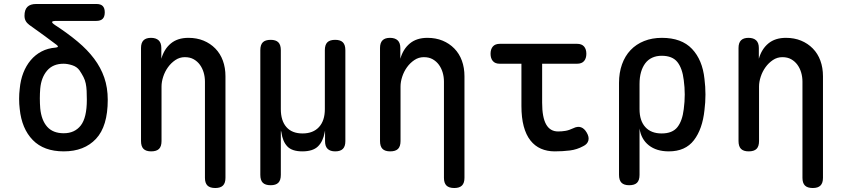

<svg xmlns="http://www.w3.org/2000/svg" viewBox="-20 -750 4240 964"><path d="M258 -623Q321 -582 370 -541Q419 -500 452.5 -455.5Q486 -411 503.5 -360.5Q521 -310 521 -249Q521 -116 462 -53Q403 10 300 10Q200 10 144.5 -47Q89 -104 79 -203Q76 -227 76 -253.5Q76 -280 79 -304Q83 -348 97 -384Q111 -420 134 -447.5Q157 -475 188.5 -491.5Q220 -508 259 -511Q269 -512 270.5 -515.5Q272 -519 264 -525Q235 -547 201.5 -571.5Q168 -596 127 -625Q115 -634 109 -645Q103 -656 103 -671Q103 -701 117.5 -715.5Q132 -730 162 -730H464Q486 -730 496 -719.5Q506 -709 506 -688Q506 -666 495.5 -655.5Q485 -645 463 -645H264Q243 -645 241.5 -640Q240 -635 258 -623ZM379 -397Q366 -415 342.5 -422.5Q319 -430 299 -430Q246 -430 216.5 -395.5Q187 -361 182 -305Q180 -281 180 -256Q180 -231 182 -206Q188 -146 217 -113.5Q246 -81 300 -81Q355 -81 385.5 -120Q416 -159 416 -249Q416 -274 415 -294Q414 -314 410.5 -331Q407 -348 399 -363.5Q391 -379 379 -397Z M791 -316V-42Q791 -15 778.5 -2.5Q766 10 739 10Q713 10 700.5 -2.5Q688 -15 688 -42V-509Q688 -535 700.5 -547.5Q713 -560 738 -560Q763 -560 776.5 -547.5Q790 -535 790 -509V-455Q804 -504 838 -532Q872 -560 926 -560Q968 -560 1002 -546Q1036 -532 1061 -506.5Q1086 -481 1099 -445.5Q1112 -410 1112 -367V143Q1112 169 1099.5 181.5Q1087 194 1061 194Q1034 194 1021.5 181.5Q1009 169 1009 143V-340Q1009 -364 1002.5 -386Q996 -408 983.5 -425Q971 -442 952.5 -452.5Q934 -463 908 -463Q882 -463 860.5 -448.5Q839 -434 823.5 -412.5Q808 -391 799.5 -365Q791 -339 791 -316Z M1339 180Q1312 180 1299.5 167.5Q1287 155 1287 128V-498Q1287 -525 1299.5 -537.5Q1312 -550 1339 -550Q1365 -550 1377.5 -537.5Q1390 -525 1390 -498V-202Q1390 -144 1418 -112Q1446 -80 1499 -80Q1552 -80 1581.5 -112Q1611 -144 1611 -202V-498Q1611 -525 1623.5 -537.5Q1636 -550 1663 -550Q1689 -550 1701.5 -537.5Q1714 -525 1714 -498V-41Q1714 -15 1701.5 -2.5Q1689 10 1663 10Q1638 10 1625 -2.5Q1612 -15 1612 -41V-95L1610 -85Q1602 -40 1576.5 -15Q1551 10 1498 10Q1446 10 1422.5 -15Q1399 -40 1393 -85Q1391 -95 1390.5 -95Q1390 -95 1390 -85V128Q1390 155 1377.5 167.5Q1365 180 1339 180Z M1991 -316V-42Q1991 -15 1978.5 -2.5Q1966 10 1939 10Q1913 10 1900.5 -2.5Q1888 -15 1888 -42V-509Q1888 -535 1900.5 -547.5Q1913 -560 1938 -560Q1963 -560 1976.5 -547.5Q1990 -535 1990 -509V-455Q2004 -504 2038 -532Q2072 -560 2126 -560Q2168 -560 2202 -546Q2236 -532 2261 -506.5Q2286 -481 2299 -445.5Q2312 -410 2312 -367V143Q2312 169 2299.5 181.5Q2287 194 2261 194Q2234 194 2221.5 181.5Q2209 169 2209 143V-340Q2209 -364 2202.5 -386Q2196 -408 2183.5 -425Q2171 -442 2152.5 -452.5Q2134 -463 2108 -463Q2082 -463 2060.5 -448.5Q2039 -434 2023.5 -412.5Q2008 -391 1999.5 -365Q1991 -339 1991 -316Z M2877 -530Q2901 -530 2912.5 -516.5Q2924 -503 2924 -480Q2924 -457 2912.5 -443.5Q2901 -430 2877 -430H2702V-234Q2702 -161 2722 -125.5Q2742 -90 2782 -90Q2801 -90 2819 -93Q2837 -96 2858 -106Q2880 -117 2897 -111Q2914 -105 2926 -84Q2939 -62 2934 -44Q2929 -26 2908 -16Q2877 1 2841.5 5.5Q2806 10 2765 10Q2727 10 2696 -3.5Q2665 -17 2643 -45Q2621 -73 2609.5 -116Q2598 -159 2598 -218V-430H2489Q2466 -430 2454.5 -443.5Q2443 -457 2443 -480Q2443 -503 2454.5 -516.5Q2466 -530 2490 -530Z M3139 180Q3113 180 3100.5 167.5Q3088 155 3088 128V-334Q3088 -385 3103 -427Q3118 -469 3146 -498.5Q3174 -528 3214 -544Q3254 -560 3303 -560Q3402 -560 3454.5 -504.5Q3507 -449 3517 -354Q3522 -315 3522 -275.5Q3522 -236 3517 -197Q3507 -102 3464 -46Q3421 10 3338 10Q3276 10 3237.5 -20.5Q3199 -51 3191 -105V128Q3191 155 3178.5 167.5Q3166 180 3139 180ZM3302 -80Q3356 -80 3381 -111.5Q3406 -143 3413 -202Q3418 -239 3418 -275.5Q3418 -312 3413 -348Q3406 -407 3381 -438.5Q3356 -470 3302 -470Q3276 -470 3255 -460.5Q3234 -451 3220 -432.5Q3206 -414 3198.5 -388Q3191 -362 3191 -328V-202Q3191 -144 3220 -112Q3249 -80 3302 -80Z M3791 -316V-42Q3791 -15 3778.5 -2.5Q3766 10 3739 10Q3713 10 3700.5 -2.5Q3688 -15 3688 -42V-509Q3688 -535 3700.5 -547.5Q3713 -560 3738 -560Q3763 -560 3776.5 -547.5Q3790 -535 3790 -509V-455Q3804 -504 3838 -532Q3872 -560 3926 -560Q3968 -560 4002 -546Q4036 -532 4061 -506.5Q4086 -481 4099 -445.5Q4112 -410 4112 -367V143Q4112 169 4099.5 181.5Q4087 194 4061 194Q4034 194 4021.5 181.5Q4009 169 4009 143V-340Q4009 -364 4002.5 -386Q3996 -408 3983.5 -425Q3971 -442 3952.5 -452.5Q3934 -463 3908 -463Q3882 -463 3860.5 -448.5Q3839 -434 3823.5 -412.5Q3808 -391 3799.5 -365Q3791 -339 3791 -316Z"/></svg>

Font: Maple Mono NL Medium
Style: Regular
Weight: 500
Monospace: yes
Designer: subframe7536
Version: Version 7.000